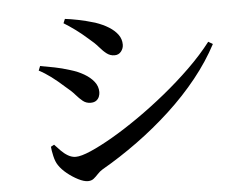

<svg xmlns="http://www.w3.org/2000/svg" viewBox="-52 -790 1104 866"><g transform="rotate(-5 500.0 -357.0)"><path d="M312 12Q294 12 268.5 -1Q243 -14 219.5 -33Q196 -52 183 -72Q172 -88 166 -114.5Q160 -141 159 -157L174 -165Q186 -152 200.5 -137Q215 -122 232 -112Q249 -102 267 -102Q291 -102 335 -121Q379 -140 436 -173Q493 -206 557 -250.5Q621 -295 685 -347Q749 -399 806.5 -455Q864 -511 907 -567L927 -555Q887 -479 828.5 -406Q770 -333 697.5 -266Q625 -199 544.5 -140.5Q464 -82 382 -35Q369 -27 359 -16Q349 -5 338.5 3.5Q328 12 312 12ZM355 -339Q335 -339 320 -351Q305 -363 289 -381.5Q273 -400 248 -420Q216 -449 188.5 -469.5Q161 -490 134 -504L142 -524Q176 -518 207 -512Q238 -506 276 -494Q310 -484 337.5 -468Q365 -452 381.5 -431Q398 -410 398 -384Q398 -374 394 -363.5Q390 -353 380.5 -346Q371 -339 355 -339ZM481 -543Q462 -543 446.5 -554.5Q431 -566 414 -586Q397 -606 370 -628Q342 -653 314.5 -673Q287 -693 264 -707L272 -726Q298 -723 332.5 -716Q367 -709 407 -697Q442 -685 467.5 -669Q493 -653 507.5 -633Q522 -613 522 -588Q522 -571 511 -557Q500 -543 481 -543Z"/></g></svg>

Font: Noto Serif SC ExtraLight SemiBold
Style: Regular
Weight: 600
Version: Version 2.002-H1;hotconv 1.1.0;makeotfexe 2.6.0